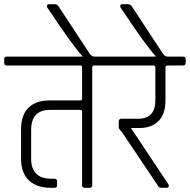

<svg xmlns="http://www.w3.org/2000/svg" viewBox="-34 -892 902 912"><path d="M114 -275V-138Q114 -43 211 -43H224Q237 -43 237 -32V-11Q237 0 224 0H205Q142 0 104 -34.5Q66 -69 66 -139V-276Q66 -347 102 -381Q138 -415 201 -415H346Q356 -415 356 -424V-572Q356 -581 347 -581H-2Q-14 -581 -14 -593V-612Q-14 -623 -2 -623H498Q510 -623 510 -612V-593Q510 -581 498 -581H414Q404 -581 404 -572V-12Q404 0 393 0H367Q356 0 356 -12V-361Q356 -370 346 -370H204Q114 -370 114 -275Z M416 -623H421V-600H382Q341 -636 253 -764L192 -854Q189 -858 189 -863Q189 -872 199 -872H226Q237 -872 244 -862L392 -637Q401 -623 416 -623Z M704 -416V-572Q704 -581 695 -581H494Q482 -581 482 -593V-612Q482 -623 494 -623H835Q848 -623 848 -612V-593Q848 -581 835 -581H762Q752 -581 752 -572V-415Q752 -350 719 -317Q686 -284 629 -284H588L765 -18Q768 -15 768 -10Q768 0 757 0H731Q721 0 716 -10L549 -259L530 -283V-315Q530 -328 543 -328H623Q704 -328 704 -416Z M764 -623H769V-600H730Q689 -636 601 -764L540 -854Q537 -858 537 -863Q537 -872 547 -872H574Q585 -872 592 -862L740 -637Q749 -623 764 -623Z"/></svg>

Font: Rajdhani
Style: Regular
Weight: 400
Designer: Satya Rajpurohit, Jyotish Sonowal
Foundry: Indian Type Foundry
Version: Version 1.201;PS 1.0;hotconv 1.0.78;makeotf.lib2.5.61930; tt